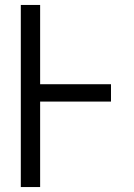

<svg xmlns="http://www.w3.org/2000/svg" viewBox="-20 -755 540 775"><path d="M64 0V-735H142V-415H428V-345H142V0Z"/></svg>

Font: Iosevka Fuck
Style: Regular
Weight: 400
Monospace: yes
Designer: Belleve Invis
Foundry: Belleve Invis
Version: Version 28.0.7; ttfautohint (v1.8.3)